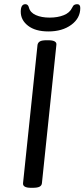

<svg xmlns="http://www.w3.org/2000/svg" viewBox="-20 -894 403 916"><path d="M128 2Q87 2 90 -21L159 -680Q161 -691 170.5 -696.5Q180 -702 202 -702H210Q252 -702 249 -680L180 -20Q179 -9 169 -3.5Q159 2 136 2ZM211 -744Q149 -744 114 -771Q79 -798 79 -838Q79 -874 101 -874Q114 -874 118 -858Q124 -834 151 -822Q178 -810 217 -810Q255 -810 284 -821.5Q313 -833 324 -857Q329 -868 335 -871Q341 -874 348 -874Q363 -874 363 -856Q363 -807 320 -775.5Q277 -744 211 -744Z"/></svg>

Font: Asap Expanded Expanded Regular
Style: Italic
Weight: 400
Width: 7
Italic angle: -6°
Designer: Pablo Cosgaya
Foundry: Omnibus-Type
Version: Version 3.001; ttfautohint (v1.8.4.7-5d5b)